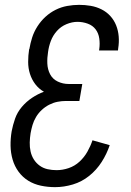

<svg xmlns="http://www.w3.org/2000/svg" viewBox="-20 -763 540 791"><path d="M207 8Q177 8 148.5 2Q120 -4 96.5 -18.5Q73 -33 56.5 -55.5Q40 -78 32 -105.5Q24 -133 23.5 -162.5Q23 -192 28 -222Q33 -248 42 -274Q51 -300 69.5 -322Q88 -344 112 -360Q136 -376 161 -385Q140 -397 125.5 -416Q111 -435 103.5 -458.5Q96 -482 96 -508Q96 -534 100 -560L101 -561Q105 -585 112.5 -608.5Q120 -632 134 -654Q148 -676 167 -693.5Q186 -711 209 -722.5Q232 -734 257 -738.5Q282 -743 306 -743Q330 -743 353.5 -739Q377 -735 398 -724.5Q419 -714 434.5 -697Q450 -680 458.5 -658.5Q467 -637 469 -613Q471 -589 467 -564L466 -555H388L389 -561Q392 -583 389 -604.5Q386 -626 374 -642Q362 -658 341.5 -665.5Q321 -673 299 -673Q277 -673 254 -663.5Q231 -654 214.5 -635.5Q198 -617 189.5 -594.5Q181 -572 178 -549Q174 -525 175 -501Q176 -477 186.5 -457Q197 -437 218 -427Q239 -417 263 -417H319L307 -347H251Q234 -347 216.5 -343.5Q199 -340 182.5 -331.5Q166 -323 152 -310Q138 -297 128.5 -281Q119 -265 114 -248Q109 -231 106 -214Q103 -195 102.5 -176Q102 -157 106 -139Q110 -121 119.5 -106Q129 -91 143.5 -80.5Q158 -70 176 -66Q194 -62 213 -62Q238 -62 263 -70.5Q288 -79 307.5 -97Q327 -115 340 -138Q353 -161 361 -185L432 -165Q420 -129 399 -96Q378 -63 347.5 -38.5Q317 -14 280 -3Q243 8 207 8Z"/></svg>

Font: Iosevka Term Curly
Style: Italic
Weight: 400
Italic angle: -9°
Designer: Belleve Invis
Foundry: Belleve Invis
Version: Version 32.3.0